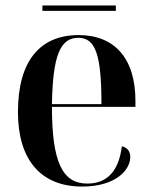

<svg xmlns="http://www.w3.org/2000/svg" viewBox="-20 -676 560 706"><path d="M136 -636H406V-656H136ZM282 10C403 10 459 -49 459 -99C459 -118 449 -134 428 -138C416 -40 368 -1 301 -1C210 -1 171 -79 171 -283H478V-305C478 -463 400 -547 269 -547C127 -547 46 -452 46 -264C46 -91 128 10 282 10ZM353 -293H171C174 -473 202 -537 268 -537C332 -537 353 -473 353 -293Z"/></svg>

Font: Noto Serif Display SemiCondensed SemiBold
Style: Regular
Weight: 600
Width: 4
Designer: Monotype Design Team
Foundry: Monotype Imaging Inc.
Version: Version 2.009